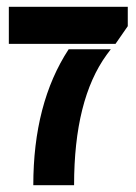

<svg xmlns="http://www.w3.org/2000/svg" viewBox="-20 -545 401 565"><path d="M320 -416H6V-525H356V-468ZM182 -400H306L294 -384Q198 -252 198 0H78Q78 -241 182 -400Z"/></svg>

Font: BroshK
Style: Medium
Weight: 500
Designer: gluk
Foundry: gluk
Version: Version 0.60